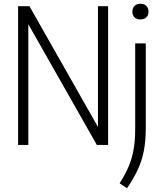

<svg xmlns="http://www.w3.org/2000/svg" viewBox="-20 -773 864 1024"><path d="M76.5 0V-740H137L502.5 -96V-740H556.5V0H496.5L131 -644V0ZM657.5 231 618 204.5Q647.5 158.5 665.8 115.5Q684 72.5 692.5 24.8Q701 -23 701 -84V-541.5H757.5V-89.5Q757.5 -22 747.2 31.2Q737 84.5 714.8 132Q692.5 179.5 657.5 231ZM729 -669.5Q709 -669.5 697.5 -680.5Q686 -691.5 686 -710.5Q686 -730 697.5 -741.5Q709 -753 729 -753Q749 -753 760.5 -741.5Q772 -730 772 -710.5Q772 -691.5 760.5 -680.5Q749 -669.5 729 -669.5Z"/></svg>

Font: Encode Sans Condensed Condensed Light
Style: Regular
Weight: 300
Width: 3
Designer: Multiple Designers
Foundry: Impallari Type
Version: Version 3.000; ttfautohint (v1.8.3) -l 8 -r 50 -G 200 -x 14 